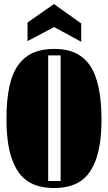

<svg xmlns="http://www.w3.org/2000/svg" viewBox="-20 -925 538 957"><path d="M250 12.2Q169.9 12.2 118.7 -21.2Q67.4 -54.7 39.8 -131.3Q12.2 -208 12.2 -332Q12.2 -427.7 27.1 -495.1Q42 -562.5 72.8 -603.3Q103.5 -644 146.7 -662.6Q189.9 -681.2 250 -681.2Q297.4 -681.2 333.7 -669.7Q370.1 -658.2 399.2 -632.3Q428.2 -606.4 447 -565.7Q465.8 -524.9 475.8 -465.6Q485.8 -406.2 485.8 -328.1Q485.8 -206.1 458.5 -130.1Q431.2 -54.2 379.9 -21Q328.6 12.2 250 12.2ZM220.2 -22.9H282.2V-648.9H220.2ZM117.2 -813 249 -904.8 384.8 -808.1V-716.8L250 -790L117.2 -720.2Z"/></svg>

Font: Lletraferida
Style: Heavy
Weight: 900
Designer: Josep Patau Bellart
Foundry: Josep Patau Bellart
Version: Version 1.000